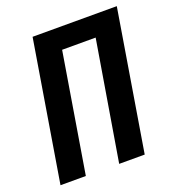

<svg xmlns="http://www.w3.org/2000/svg" viewBox="-133 -841 866 947"><g transform="rotate(-20 300.0 -367.5)"><path d="M23 0 144 -735H586L465 0H331L435 -625H259L156 0Z"/></g></svg>

Font: Iosevka SS04 XBd Ex Obl
Style: Regular
Weight: 800
Width: 7
Italic angle: -9°
Monospace: yes
Designer: Belleve Invis
Foundry: Belleve Invis
Version: Version 19.0.0; ttfautohint (v1.8.4)